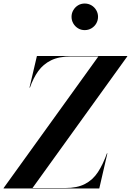

<svg xmlns="http://www.w3.org/2000/svg" viewBox="-72 -1067 740 1087"><path d="M-51.5 0V-2.5L485 -747.5H330.5Q262 -747.5 217.2 -725.5Q172.5 -703.5 144.2 -664Q116 -624.5 97.5 -571H95L137 -750H648.5V-747.5L112 -2.5H296.5Q365 -2.5 409.2 -25.5Q453.5 -48.5 482.2 -92.2Q511 -136 533.5 -199H536L490 0ZM407.5 -896.5Q386.5 -896.5 369.8 -906.8Q353 -917 343 -934.2Q333 -951.5 333 -972Q333 -992 343 -1009.2Q353 -1026.5 369.8 -1036.8Q386.5 -1047 407.5 -1047Q428.5 -1047 445.8 -1036.8Q463 -1026.5 473 -1009.2Q483 -992 483 -972Q483 -951.5 473 -934.2Q463 -917 445.8 -906.8Q428.5 -896.5 407.5 -896.5Z"/></svg>

Font: Bodoni Moda 72pt SemiBold
Style: Italic
Weight: 600
Italic angle: -13°
Designer: Owen Earl
Foundry: indestructible type
Version: Version 2.004